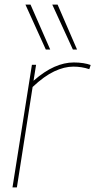

<svg xmlns="http://www.w3.org/2000/svg" viewBox="-20 -810 412 830"><path d="M136 -530 125 -461Q172 -502 215 -521Q258 -540 299 -540Q321 -540 340 -537Q359 -534 372 -529L366 -511Q333 -522 297 -522Q258 -522 214.5 -501.5Q171 -481 121 -434L53 0H34L118 -530ZM178 -596 90 -790H112L197 -596ZM295 -596 206 -790H229L313 -596Z"/></svg>

Font: Georama Thin
Style: Italic
Weight: 100
Italic angle: -9°
Designer: Jean-Baptiste Levee
Foundry: Production Type
Version: Version 1.000